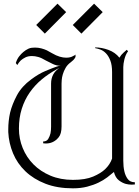

<svg xmlns="http://www.w3.org/2000/svg" viewBox="-20 -1007 756 1045"><path d="M651 -132Q651 -99 657 -74Q662 -51 675 -33Q688 -15 714 -15V-3Q705 -2 697 -2Q680 -2 665 -6Q646 -11 627 -25.5Q608 -40 600 -71Q585 -58 564 -42Q543 -26 516 -13Q489 0 454.5 9Q420 18 377 18Q292 18 227.5 -7Q163 -32 118.5 -74.5Q74 -117 51 -172.5Q28 -228 25 -288Q25 -296 25 -303Q25 -349 35 -394Q46 -439 72 -488Q98 -537 150 -575Q190 -605 227 -620.5Q264 -636 287 -644Q292 -646 298.5 -647.5Q305 -649 310 -649Q288 -649 268 -658.5Q248 -668 229 -678Q206 -692 188 -697Q170 -702 154 -702Q133 -702 118 -694.5Q103 -687 93 -678Q82 -667 74 -653L66 -664Q73 -686 84.5 -700.5Q96 -715 107 -724Q120 -735 135 -742Q144 -746 153 -747Q162 -748 171 -748Q189 -748 205.5 -743.5Q222 -739 235 -733Q249 -726 262 -718Q286 -704 305 -698.5Q324 -693 340 -693Q364 -693 378 -702Q386 -705 391 -710V-697Q386 -687 379.5 -680.5Q373 -674 365 -668Q347 -655 337 -637.5Q327 -620 322 -603Q317 -586 316 -572Q315 -558 315 -552V-319Q315 -279 299.5 -260Q284 -241 265 -233Q249 -226 229 -226Q222 -226 215 -227V-237Q234 -237 242.5 -251Q251 -265 255 -282Q258 -298 258 -317Q258 -322 258 -327V-552Q258 -607 303 -637L289 -630Q245 -606 207.5 -575Q170 -544 142 -504Q114 -464 98.5 -415Q83 -366 83 -307Q83 -252 103.5 -201.5Q124 -151 162 -112.5Q200 -74 254.5 -51Q309 -28 377 -28Q445 -28 487 -46Q529 -64 552 -86Q579 -112 590 -144V-615Q590 -653 580.5 -677.5Q571 -702 557 -716.5Q543 -731 527 -737Q511 -743 498 -745V-749Q533 -749 570 -735.5Q607 -722 630 -693Q639 -709 653.5 -721.5Q668 -734 670 -736L677 -728Q670 -719 665 -707.5Q660 -696 657 -684Q654 -672 652.5 -661Q651 -650 651 -642ZM177 -871 293 -987 340 -941 224 -824ZM376 -871 492 -987 539 -941 423 -824Z"/></svg>

Font: Milkman
Style: Regular
Weight: 300
Designer: Giulia Boggio / Martin Desinde
Version: Version 1.000